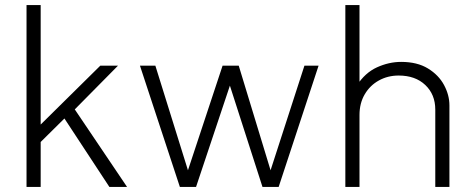

<svg xmlns="http://www.w3.org/2000/svg" viewBox="-20 -740 1879 760"><path d="M85 0V-720H141V-247L377 -480H447L276 -307L483 0H413L235 -271L141 -178V0Z M692 0 534 -480H595L724 -66L861 -480H925L1051 -66L1185 -480H1241L1083 0H1019L890 -401L756 0Z M1347 0V-720H1403V-392L1392 -401Q1425 -452 1472.2 -473.5Q1519.5 -495 1568 -495Q1631.5 -495 1674 -469Q1716.5 -443 1737.8 -403.2Q1759 -363.5 1759 -323V0H1703V-306Q1703 -366 1663.5 -403.5Q1624 -441 1558 -441Q1515 -441 1479.8 -421.5Q1444.5 -402 1423.8 -366.8Q1403 -331.5 1403 -285V0Z"/></svg>

Font: Geologica Cursive Thin
Style: Regular
Weight: 250
Designer: Sindre Bremnes, Frode Helland
Foundry: Monokrom Skriftforlag AS
Version: Version 1.010;gftools[0.9.28]